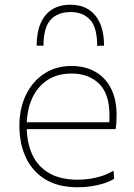

<svg xmlns="http://www.w3.org/2000/svg" viewBox="-20 -783 568 812"><path d="M309 9Q226 9 171.2 -24.8Q116.5 -58.5 89.2 -117.2Q62 -176 62 -251Q62 -324.5 89.8 -381.8Q117.5 -439 167 -471.5Q216.5 -504 282 -504Q340.5 -504 383.5 -479.2Q426.5 -454.5 449.8 -408.2Q473 -362 473 -297Q473 -280 472.2 -265.8Q471.5 -251.5 469 -237L442 -264Q443 -272.5 443 -280Q443 -287.5 443 -295Q443 -386 399 -429Q355 -472 283 -472Q222 -472 179.5 -443.5Q137 -415 115 -365Q93 -315 93 -251V-249Q93 -180 116.5 -129.2Q140 -78.5 187.8 -50.8Q235.5 -23 309 -23Q335.5 -23 361.5 -27Q387.5 -31 412.2 -39.2Q437 -47.5 460 -61L463 -27Q444 -15.5 419.5 -7.5Q395 0.5 366.8 4.8Q338.5 9 309 9ZM78 -237V-266H447L469 -263V-237ZM391 -589Q391 -666.5 361.2 -699.2Q331.5 -732 278 -732Q224 -732 194 -699.2Q164 -666.5 164 -590H135Q135 -645 151.5 -683.8Q168 -722.5 200 -742.8Q232 -763 278 -763Q345.5 -763 382.8 -717.8Q420 -672.5 420 -590Z"/></svg>

Font: Commissioner Thin Thin
Style: Regular
Weight: 250
Version: Version 1.000